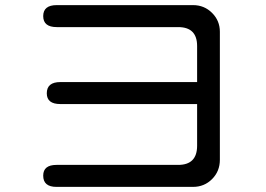

<svg xmlns="http://www.w3.org/2000/svg" viewBox="-20 -720 1040 751"><path d="M163 -355Q163 -399 216 -399H751V-540Q751 -614 677 -614H202Q149 -614 149 -657Q149 -700 202 -700H735Q779 -700 809.5 -669.5Q840 -639 840 -596V-95Q840 -50 809.5 -19.5Q779 11 735 11H201Q149 11 149 -33Q149 -75 201 -75H677Q751 -75 751 -150V-313H216Q163 -313 163 -355Z"/></svg>

Font: 寒蝉全圆体
Style: Regular
Weight: 400
Designer: Warren2060
      Designed by Motoya company      

      [Varela Round]
      Joe Prince(Latin component); Avraham Cornf
Foundry: ChillType
Version: Version 3.200